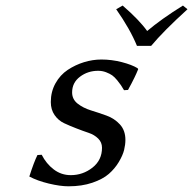

<svg xmlns="http://www.w3.org/2000/svg" viewBox="-20 -651 685 681"><path d="M112.8 -101.1 127.9 -102.1Q144 -70.3 170.7 -50Q197.3 -29.8 231 -29.8Q273.9 -29.8 307.9 -56.4Q341.8 -83 341.8 -127Q341.8 -146 328.4 -159.4Q314.9 -172.9 294.7 -179.7Q274.4 -186.5 251 -195.6Q227.5 -204.6 207.3 -214.1Q187 -223.6 173.6 -242.9Q160.2 -262.2 160.2 -289.1Q160.2 -325.7 176.8 -355.5Q193.4 -385.3 220.2 -403.1Q247.1 -420.9 277.8 -430.4Q308.6 -439.9 339.8 -439.9Q376 -439.9 411.9 -430.7Q447.8 -421.4 467.8 -409.2L470.2 -405.8Q463.9 -390.1 457 -376Q450.2 -361.8 446 -354.2Q441.9 -346.7 438.2 -339.8Q434.6 -333 434.1 -332L419.9 -331.1Q412.6 -343.3 408.9 -348.9Q405.3 -354.5 395.8 -366.2Q386.2 -377.9 377.9 -383.8Q369.6 -389.6 356.2 -394.8Q342.8 -399.9 328.1 -399.9Q291.5 -399.9 263.7 -378.9Q235.8 -357.9 235.8 -323.2Q235.8 -298.8 255.4 -283.4Q274.9 -268.1 302.5 -259.5Q330.1 -251 357.9 -241Q385.7 -231 405.3 -209.7Q424.8 -188.5 424.8 -154.8Q424.8 -138.2 420.2 -119.1Q415.5 -100.1 401.4 -76.4Q387.2 -52.7 366 -34.2Q344.7 -15.6 307.6 -2.9Q270.5 9.8 223.1 9.8Q193.4 9.8 152.8 0Q112.3 -9.8 84 -24.9Q100.6 -76.7 112.8 -101.1ZM465.8 -488.3Q441.4 -547.9 392.1 -618.2L415 -631.3Q473.6 -580.6 502 -541Q551.3 -583 628.9 -631.3L645 -618.2Q559.1 -540 516.1 -488.3Z"/></svg>

Font: Linear Smooth
Style: Italic
Weight: 400
Designer: Philipp H. Poll, Flanker
Foundry: Philipp H. Poll, reworked by Flanker
Version: Version 1.061 | FøM Fix